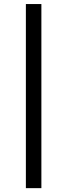

<svg xmlns="http://www.w3.org/2000/svg" viewBox="-20 -728 340 972"><path d="M189.5 224.5H111V-707.5H189.5Z"/></svg>

Font: Anek Gujarati Expanded
Style: Regular
Weight: 400
Width: 7
Designer: Mrunmayee Ghaisas (Gujarati), Yesha Goshar (Latin)
Foundry: Ek Type
Version: Version 1.003